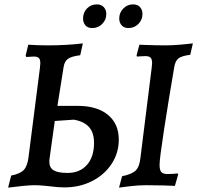

<svg xmlns="http://www.w3.org/2000/svg" viewBox="-20 -845 900 876"><path d="M208 5Q200 4 178 2Q156 0 138 0Q102 0 17 11L31 -44Q72 -52 88.5 -69.5Q105 -87 110 -127L162 -534Q164 -552 164 -556Q164 -574 157 -580.5Q150 -587 134 -587L100 -585L97 -591L109 -641Q154 -638 199 -638Q282 -638 358 -647L346 -593Q306 -588 290 -576.5Q274 -565 270 -538L242 -362H334Q423 -362 472.5 -321Q522 -280 522 -208Q522 -147 489 -97Q456 -47 399.5 -18.5Q343 10 274 10Q245 10 208 5ZM708 -93Q708 -69 716 -60Q724 -51 743 -51Q760 -51 773 -52Q786 -53 790 -54L793 -49L778 3Q764 2 724.5 1Q685 0 645 0Q613 0 574 4.5Q535 9 523 11L537 -41Q582 -50 599.5 -67.5Q617 -85 621 -127L672 -535Q674 -553 674 -557Q674 -575 667 -582Q660 -589 643 -589Q632 -589 620.5 -588Q609 -587 605 -587Q605 -588 604 -589.5Q603 -591 603 -592L616 -641L640 -640Q694 -638 738 -638Q765 -638 806 -641.5Q847 -645 860 -647L848 -595Q809 -590 794.5 -579Q780 -568 775 -539Q750 -393 729 -257Q708 -121 708 -93ZM409 -193Q409 -240 386 -265.5Q363 -291 317 -299L230 -293L206 -121Q205 -116 205 -108Q205 -80 224.5 -68Q244 -56 288 -56Q344 -56 376.5 -92.5Q409 -129 409 -193ZM359 -761Q359 -788 377 -806.5Q395 -825 422 -825Q442 -825 453.5 -812.5Q465 -800 465 -781Q465 -755 446.5 -736Q428 -717 401 -717Q380 -717 369.5 -729.5Q359 -742 359 -761ZM524 -761Q524 -787 542.5 -806Q561 -825 587 -825Q608 -825 619 -812.5Q630 -800 630 -781Q630 -755 611.5 -736Q593 -717 566 -717Q546 -717 535 -729.5Q524 -742 524 -761Z"/></svg>

Font: Alegreya SC Medium
Style: Italic
Weight: 500
Italic angle: -7°
Designer: Juan Pablo del Peral
Foundry: Huerta Tipografica
Version: Version 2.007; ttfautohint (v1.6)